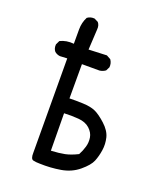

<svg xmlns="http://www.w3.org/2000/svg" viewBox="-139 -843 777 926"><g transform="rotate(20 250.0 -379.5)"><path d="M175.8 -5.9Q156.2 -5.9 142.1 -9.3Q127.9 -12.7 128.9 -44.9L127 -528.3L89.8 -526.4Q74.2 -528.3 62.5 -538.1Q50.8 -551.8 52.7 -573.2L62.5 -593.8Q93.8 -609.4 132.8 -605.5Q132.8 -642.6 132.8 -678.7Q132.8 -714.8 148.4 -744.1Q164.1 -755.9 185.5 -753.9L205.1 -744.1Q216.8 -730.5 214.8 -709L209 -603.5L301.8 -607.4L323.2 -595.7Q335 -579.1 333 -557.6L323.2 -538.1Q309.6 -528.3 293 -526.4H203.1V-350.6Q232.4 -351.6 272 -350.1Q311.5 -348.6 335.9 -337.9Q360.4 -327.1 393.6 -296.9Q426.8 -266.6 434.6 -234.4Q442.4 -202.1 437.5 -169.9Q432.6 -137.7 421.9 -111.3Q411.1 -85 373 -53.2Q335 -21.5 282.7 -12.7Q230.5 -3.9 175.8 -5.9ZM338.9 -114.3Q350.6 -135.7 357.4 -159.2Q364.3 -182.6 360.4 -207Q356.4 -231.4 335 -251Q313.5 -270.5 276.9 -273.4Q240.2 -276.4 203.1 -274.4L205.1 -83Q246.1 -85 274.9 -90.8Q303.7 -96.7 338.9 -114.3Z"/></g></svg>

Font: JasonHandwriting4
Style: Regular
Weight: 400
Version: Version 1.01.21